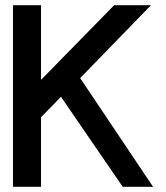

<svg xmlns="http://www.w3.org/2000/svg" viewBox="-20 -720 640 740"><path d="M420 -700 138 -412V-700H30V0H138V-268L215 -347L453 0H570L289 -419L562 -700Z"/></svg>

Font: Kode Mono SemiBold
Style: Regular
Weight: 600
Monospace: yes
Designer: Isa Ozler
Foundry: Kadena LLC
Version: Version 1.206;gftools[0.9.28]